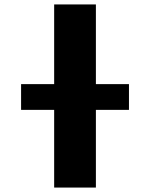

<svg xmlns="http://www.w3.org/2000/svg" viewBox="-20 -845 676 865"><path d="M412 -350V0H224V-350H75V-466H224V-825H412V-466H561V-350Z"/></svg>

Font: Hussar
Style: BoldWeb
Weight: 700
Foundry: Cannot Into Space Fonts
Version: Version 2.00